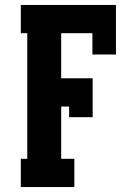

<svg xmlns="http://www.w3.org/2000/svg" viewBox="-20 -755 540 775"><path d="M64 0V-114H90V-621H64V-735H448V-535H353V-621H227V-439H354V-282H259V-325H227V-114H280V0Z"/></svg>

Font: Iosevka Curly Slab Heavy
Style: Regular
Weight: 900
Monospace: yes
Designer: Belleve Invis
Foundry: Belleve Invis
Version: Version 22.1.2; ttfautohint (v1.8.4)